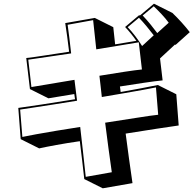

<svg xmlns="http://www.w3.org/2000/svg" viewBox="-20 -908 1047 1039"><path d="M436 61Q430 11 424.5 -40.5Q419 -92 412 -144Q343 -134 285.5 -123.5Q228 -113 192 -105L92 -155L79 -324Q123 -330 205.5 -342.5Q288 -355 386 -371L382 -399L242 -376L142 -426L122 -594Q166 -599 226 -608.5Q286 -618 354 -628Q349 -672 343.5 -710.5Q338 -749 333 -783L493 -811L593 -761L603 -668L718 -687Q704 -707 689 -725.5Q674 -744 657 -762L733 -826L737 -824L813 -888L913 -838Q939 -813 962.5 -787Q986 -761 1007 -734L930 -665L927 -667L846 -592L860 -473Q820 -469 759 -460Q698 -451 629 -440Q630 -433 631 -425.5Q632 -418 633 -410Q695 -421 747.5 -431Q800 -441 834 -448L934 -398L947 -229Q901 -223 825.5 -211Q750 -199 660 -185Q669 -118 678 -50.5Q687 17 697 83L536 111ZM893 -785Q877 -807 855 -830.5Q833 -854 812 -874L752 -824Q774 -801 794 -776.5Q814 -752 831 -729ZM812 -717Q793 -742 773 -766Q753 -790 732 -812L671 -761Q692 -739 712.5 -712Q733 -685 749 -659ZM824 -435Q799 -430 753.5 -421.5Q708 -413 651 -403.5Q594 -394 531 -383Q528 -413 524.5 -442Q521 -471 518 -498Q590 -510 653 -519.5Q716 -529 748 -532L731 -679Q697 -674 634.5 -663Q572 -652 501 -641L484 -799L346 -774Q350 -745 355 -705.5Q360 -666 365 -619Q294 -609 232.5 -599.5Q171 -590 133 -585L150 -437L383 -476L397 -363Q330 -352 269 -342.5Q208 -333 161.5 -326Q115 -319 89 -315L101 -167Q128 -173 176 -181.5Q224 -190 285.5 -200.5Q347 -211 414 -221Q422 -148 430 -79Q438 -10 444 49L585 24Q576 -37 567 -105.5Q558 -174 549 -244Q642 -258 719.5 -270.5Q797 -283 836 -287Z"/></svg>

Font: Rampart One
Style: Regular
Weight: 400
Designer: Fontworks Inc.
Foundry: Fontworks Inc.
Version: Version 1.100